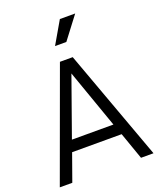

<svg xmlns="http://www.w3.org/2000/svg" viewBox="-177 -1106 1006 1213"><g transform="rotate(-20 326.0 -499.5)"><path d="M11 0H95L160 -182H493L557 0H641L369 -745H283ZM186 -257 326 -651 465 -257ZM288 -849H364L478 -999H375Z"/></g></svg>

Font: Mluvka
Style: Regular
Weight: 400
Designer: Modified by Jiří Krblich, Original typeface by Gumpita Rahayu
Foundry: Gumpita Rahayu & Jiří Krblich
Version: Version 2.000;Glyphs 3.1.1 (3134)